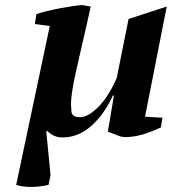

<svg xmlns="http://www.w3.org/2000/svg" viewBox="-20 -532 680 760"><path d="M163 -13 180 161 172 200Q134 208 102.5 208Q71 208 44 200L177 -429L118 -437L124 -476Q141 -482 165.5 -488Q190 -494 216 -499Q242 -504 266 -507.5Q290 -511 306 -512L339 -506Q331 -469 323.5 -435.5Q316 -402 308 -368Q300 -334 292 -298.5Q284 -263 275 -222Q261 -154 261 -118Q261 -111 263 -89.5Q265 -68 297 -68Q328 -68 368.5 -108Q409 -148 442 -223L489 -457L640 -506L554 -70L623 -66L617 -28Q594 -16 558.5 -4Q523 8 491 10Q481 11 472.5 10.5Q464 10 456 8L407 -11L431 -154H427Q392 -78 340.5 -33Q289 12 228 12Q208 12 193.5 5Q179 -2 168 -13Z"/></svg>

Font: PTSerif
Style: Bold Italic
Weight: 700
Italic angle: -12°
Designer: A.Korolkova, O.Umpeleva, V.Yefimov
Foundry: ParaType Ltd
Version: Version 1.000W OFL; ttfautohint (v1.2) -l 8 -r 50 -G 200 -x 